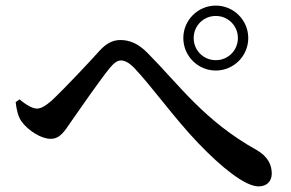

<svg xmlns="http://www.w3.org/2000/svg" viewBox="-20 -718 1040 686"><path d="M635 -582C635 -518 687 -466 751 -466C815 -466 867 -518 867 -582C867 -646 815 -698 751 -698C687 -698 635 -646 635 -582ZM672 -582C672 -626 707 -661 751 -661C795 -661 830 -626 830 -582C830 -538 795 -503 751 -503C707 -503 672 -538 672 -582ZM36 -353C39 -325 45 -301 57 -284C81 -251 127 -222 161 -222C194 -222 210 -248 233 -282C267 -331 338 -433 372 -475C388 -494 400 -502 412 -502C425 -502 440 -495 459 -476C525 -406 602 -297 687 -208C772 -119 856 -52 904 -52C934 -52 951 -71 951 -98C951 -129 937 -159 897 -182C710 -286 620 -415 508 -528C474 -563 442 -575 410 -575C382 -575 359 -562 336 -537C302 -499 212 -403 164 -358C142 -339 126 -330 112 -330C97 -330 73 -343 50 -363Z"/></svg>

Font: Noto Serif JP SemiBold
Style: Regular
Weight: 600
Designer: Ryoko NISHIZUKA 西塚涼子 (kana & ideographs); Frank Grießhammer (Latin, Greek & Cyrillic); Wenlong ZHANG 张文龙 (bopomofo); San
Foundry: Adobe
Version: Version 2.001;hotconv 1.1.0;makeotfexe 2.6.0